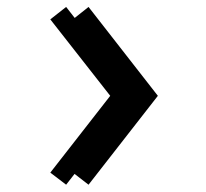

<svg xmlns="http://www.w3.org/2000/svg" viewBox="-20 -548 578 540"><path d="M166 -28.5 121.5 -62.5 290 -278.5 121.5 -493.5 166 -528.5 361 -278.5ZM229 -28.5 185 -62.5 353 -278.5 185 -493.5 229 -528.5 424 -278.5Z"/></svg>

Font: Spartan Thin
Style: Regular
Weight: 400
Version: Version 1.004